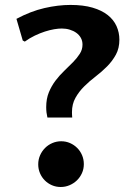

<svg xmlns="http://www.w3.org/2000/svg" viewBox="-20 -745 546 775"><path d="M229.5 -629.9Q216.3 -629.9 198.7 -627Q181.2 -624 161.4 -617.7Q141.6 -611.3 120.6 -601.3Q99.6 -591.3 80.1 -577.1L71.8 -581.5L46.4 -668.9Q104 -699.7 159.2 -712.4Q214.4 -725.1 264.6 -725.1Q316.4 -725.1 353.8 -714.1Q391.1 -703.1 415 -684.1Q439 -665 450.4 -639.4Q461.9 -613.8 461.9 -585Q461.9 -550.3 447.8 -524.4Q433.6 -498.5 412.4 -477.1Q391.1 -455.6 366.2 -436.5Q341.3 -417.5 320.1 -396.5Q298.8 -375.5 284.7 -350.3Q270.5 -325.2 270.5 -292Q270.5 -287.1 270.8 -281.2Q271 -275.4 271.5 -270.5H171.4Q168.9 -281.2 167.7 -291Q166.5 -300.8 166.5 -312.5Q166.5 -346.2 177.2 -372.3Q188 -398.4 204.3 -419.9Q220.7 -441.4 239.7 -459.5Q258.8 -477.5 275.1 -494.4Q291.5 -511.2 302.2 -528.1Q313 -544.9 313 -564.9Q313 -580.1 306.4 -592Q299.8 -604 288.3 -612.3Q276.9 -620.6 261.7 -625.2Q246.6 -629.9 229.5 -629.9ZM225.1 9.8Q206.1 9.8 189.7 2.7Q173.3 -4.4 160.9 -16.8Q148.4 -29.3 141.4 -45.9Q134.3 -62.5 134.3 -81.5Q134.3 -101.1 141.8 -118.2Q149.4 -135.3 162.1 -147.9Q174.8 -160.6 191.7 -167.7Q208.5 -174.8 227.1 -174.8Q246.1 -174.8 262.7 -167.5Q279.3 -160.2 291.7 -147.7Q304.2 -135.3 311.3 -118.4Q318.4 -101.6 318.4 -82.5Q318.4 -63 310.8 -46.1Q303.2 -29.3 290.3 -16.8Q277.3 -4.4 260.5 2.7Q243.7 9.8 225.1 9.8Z"/></svg>

Font: Proza Libre
Style: SemiBold
Weight: 600
Designer: Jasper de Waard
Foundry: Jasper de Waard
Version: Version 1.000; ttfautohint (v1.4.1.8-43bc) -l 8 -r 50 -G 200